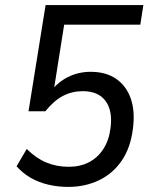

<svg xmlns="http://www.w3.org/2000/svg" viewBox="-20 -725 589 754"><path d="M248 9Q207 9 169 0Q131 -9 100 -27Q69 -45 45 -72L85 -140Q121 -104 161.5 -87Q202 -70 250 -70Q295 -70 329.5 -88Q364 -106 386 -140Q408 -174 414 -222Q423 -290 394.5 -328.5Q366 -367 305 -367Q263 -367 227.5 -348.5Q192 -330 158 -288H92L159 -705H543L531 -628H232L190 -363H177Q206 -402 247 -422.5Q288 -443 336 -443Q396 -443 436 -415.5Q476 -388 493.5 -338Q511 -288 502 -220Q493 -145 458 -94Q423 -43 368.5 -17Q314 9 248 9Z"/></svg>

Font: Nunito Sans 10pt SemiCondensed Medium
Style: Italic
Weight: 500
Width: 4
Italic angle: -9°
Designer: Vernon Adams
Foundry: Vernon Adams
Version: Version 3.101;gftools[0.9.27]